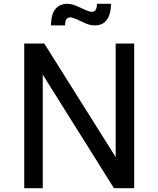

<svg xmlns="http://www.w3.org/2000/svg" viewBox="-20 -986 830 1006"><path d="M107 0ZM683 -758V0H577L204 -595V0H107V-758H212L586 -163V-758ZM332 -966Q358 -966 390 -951L427 -934Q450 -924 461 -924Q488 -924 488 -966H562Q559 -853 477 -853Q447 -853 419 -868L382 -885Q372 -889 363.5 -892Q355 -895 348 -895Q321 -895 321 -853H247Q248 -914 271.5 -940Q295 -966 332 -966Z"/></svg>

Font: Biryani
Style: Regular
Weight: 400
Designer: Dan Reynolds and Mathieu Reguer
Foundry: Dan Reynolds and Mathieu Reguer
Version: Version 1.004; ttfautohint (v1.1) -l 5 -r 5 -G 72 -x 0 -D la